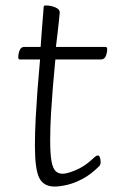

<svg xmlns="http://www.w3.org/2000/svg" viewBox="-20 -671 413 704"><path d="M180 13Q140 13 124 -18.5Q108 -50 108 -137Q108 -187 111 -241Q114 -295 117.5 -341.5Q121 -388 124 -418.5Q127 -449 127 -453H54Q50 -453 48.5 -454.5Q47 -456 47 -461Q47 -474 52 -486.5Q57 -499 69 -499H129Q130 -511 131.5 -533.5Q133 -556 135 -580.5Q137 -605 138.5 -623Q140 -641 140 -644Q140 -648 141.5 -649.5Q143 -651 149 -651Q160 -651 171.5 -648Q183 -645 191 -639.5Q199 -634 199 -625Q199 -621 196.5 -598.5Q194 -576 191 -548.5Q188 -521 185 -499H365Q369 -499 371 -497.5Q373 -496 373 -491Q373 -478 368 -465.5Q363 -453 350 -453H183Q183 -449 180 -420Q177 -391 173.5 -347.5Q170 -304 167 -254Q164 -204 164 -156Q164 -105 169 -79Q174 -53 184 -43.5Q194 -34 209 -34Q227 -34 258.5 -47.5Q290 -61 317 -86Q329 -97 332.5 -99Q336 -101 339 -101Q344 -101 346.5 -93.5Q349 -86 349 -77Q349 -67 344 -62Q313 -31 282.5 -15Q252 1 225.5 7Q199 13 180 13Z"/></svg>

Font: Briem Hand Thin
Style: Regular
Weight: 100
Designer: Gunnlaugur SE Briem, Eben Sorkin
Foundry: Sorkin Type Co.
Version: Version 1.003